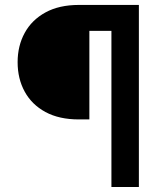

<svg xmlns="http://www.w3.org/2000/svg" viewBox="-20 -747 646 767"><path d="M425.1 0V-623.6H337V-269.9H295.1Q216.3 -269.9 161.6 -299.5Q106.9 -329.2 78.7 -380.9Q50.4 -432.5 50.4 -498.6Q50.4 -563.9 78.7 -615.6Q106.9 -667.3 161.6 -697.3Q216.3 -727.3 295.1 -727.3H534.8V0Z"/></svg>

Font: Inter UI Semi Bold
Style: Regular
Weight: 600
Designer: Rasmus Andersson
Foundry: rsms
Version: 3.2;8d6f07862